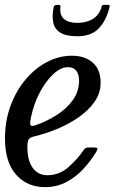

<svg xmlns="http://www.w3.org/2000/svg" viewBox="-28 -759 475 789"><path d="M-7.5 -190Q-7.5 -262 15.2 -324Q38 -386 77 -432.2Q116 -478.5 165.2 -504.2Q214.5 -530 268 -530Q320.5 -530 353 -501.8Q385.5 -473.5 385.5 -419.5Q385.5 -375.5 359.8 -339.5Q334 -303.5 293 -275.5Q252 -247.5 204.5 -228.2Q157 -209 113 -198.5Q96.5 -195 90.5 -187Q84.5 -179 84.5 -155Q84.5 -99.5 106.5 -69.2Q128.5 -39 166.5 -39Q215.5 -39 252.8 -71.8Q290 -104.5 317 -144Q321 -150 325.2 -151.5Q329.5 -153 340.5 -153H355Q369 -153 371.8 -150.2Q374.5 -147.5 368 -136Q346 -99 315.2 -65.5Q284.5 -32 244.8 -11Q205 10 157 10Q84 10 38.2 -41.2Q-7.5 -92.5 -7.5 -190ZM117 -244Q162.5 -259.5 203.8 -285.5Q245 -311.5 270.8 -347Q296.5 -382.5 297 -427Q297 -453 285.5 -468Q274 -483 251 -483Q221.5 -483 190.8 -454.2Q160 -425.5 135.5 -379Q111 -332.5 99.5 -278Q95 -258 96.5 -248Q98 -238 117 -244ZM291 -610Q243 -610 219.5 -625Q196 -640 190.8 -666.8Q185.5 -693.5 192.5 -729.5Q194.5 -739 206 -739H213Q221.5 -739 220.5 -731Q216 -697.5 234.8 -681.2Q253.5 -665 290 -665Q324.5 -665 350.5 -679.5Q376.5 -694 387.5 -724.5Q390 -731.5 390.8 -735.2Q391.5 -739 400.5 -739H414Q422 -739 422.8 -736.8Q423.5 -734.5 421.5 -727Q408.5 -674.5 377.8 -642.2Q347 -610 291 -610Z"/></svg>

Font: Besley* Narrow
Style: Italic
Weight: 400
Width: 4
Italic angle: -13°
Designer: Owen Earl
Foundry: indestructible type*
Version: Version 3.000; ttfautohint (v1.8.3)